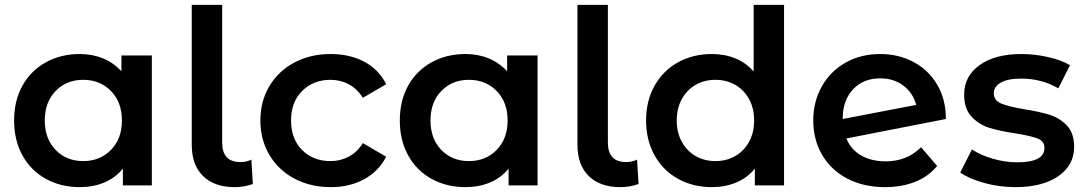

<svg xmlns="http://www.w3.org/2000/svg" viewBox="-20 -762 4460 789"><path d="M604 -534V0H485V-69Q454 -31 408.5 -12Q363 7 308 7Q230 7 168.5 -27Q107 -61 72.5 -123Q38 -185 38 -267Q38 -349 72.5 -410.5Q107 -472 168.5 -506Q230 -540 308 -540Q360 -540 403.5 -522Q447 -504 479 -469V-534ZM481 -267Q481 -342 436 -388Q391 -434 322 -434Q253 -434 208.5 -388Q164 -342 164 -267Q164 -192 208.5 -146Q253 -100 322 -100Q391 -100 436 -146Q481 -192 481 -267Z M768 -167V-742H893V-176Q893 -96 968 -96Q993 -96 1013 -106L1019 -6Q984 7 944 7Q861 7 814.5 -38.5Q768 -84 768 -167Z M1050 -267Q1050 -346 1087 -408Q1124 -470 1189.5 -505Q1255 -540 1339 -540Q1418 -540 1477.5 -508Q1537 -476 1567 -416L1471 -360Q1448 -397 1413.5 -415.5Q1379 -434 1338 -434Q1268 -434 1222 -388.5Q1176 -343 1176 -267Q1176 -191 1221.5 -145.5Q1267 -100 1338 -100Q1379 -100 1413.5 -118.5Q1448 -137 1471 -174L1567 -118Q1536 -58 1476.5 -25.5Q1417 7 1339 7Q1256 7 1190 -28Q1124 -63 1087 -125.5Q1050 -188 1050 -267Z M2189 -534V0H2070V-69Q2039 -31 1993.5 -12Q1948 7 1893 7Q1815 7 1753.5 -27Q1692 -61 1657.5 -123Q1623 -185 1623 -267Q1623 -349 1657.5 -410.5Q1692 -472 1753.5 -506Q1815 -540 1893 -540Q1945 -540 1988.5 -522Q2032 -504 2064 -469V-534ZM2066 -267Q2066 -342 2021 -388Q1976 -434 1907 -434Q1838 -434 1793.5 -388Q1749 -342 1749 -267Q1749 -192 1793.5 -146Q1838 -100 1907 -100Q1976 -100 2021 -146Q2066 -192 2066 -267Z M2353 -167V-742H2478V-176Q2478 -96 2553 -96Q2578 -96 2598 -106L2604 -6Q2569 7 2529 7Q2446 7 2399.5 -38.5Q2353 -84 2353 -167Z M3202 -742V0H3082V-69Q3051 -31 3005.5 -12Q2960 7 2905 7Q2828 7 2766.5 -27Q2705 -61 2670 -123.5Q2635 -186 2635 -267Q2635 -348 2670 -410Q2705 -472 2766.5 -506Q2828 -540 2905 -540Q2958 -540 3002 -522Q3046 -504 3077 -468V-742ZM3079 -267Q3079 -317 3058 -355Q3037 -393 3001 -413.5Q2965 -434 2920 -434Q2875 -434 2839 -413.5Q2803 -393 2782 -355Q2761 -317 2761 -267Q2761 -217 2782 -179Q2803 -141 2839 -120.5Q2875 -100 2920 -100Q2965 -100 3001 -120.5Q3037 -141 3058 -179Q3079 -217 3079 -267Z M3765 -157 3831 -80Q3796 -37 3741 -15Q3686 7 3617 7Q3529 7 3462 -28Q3395 -63 3358.5 -125.5Q3322 -188 3322 -267Q3322 -345 3357.5 -407.5Q3393 -470 3455.5 -505Q3518 -540 3597 -540Q3672 -540 3733.5 -507.5Q3795 -475 3831 -414.5Q3867 -354 3867 -273L3458 -193Q3477 -147 3519 -123Q3561 -99 3620 -99Q3707 -99 3765 -157ZM3443 -274V-273L3745 -331Q3732 -380 3692.5 -410Q3653 -440 3597 -440Q3528 -440 3485.5 -395Q3443 -350 3443 -274Z M3926 -53 3974 -148Q4010 -124 4060.5 -109.5Q4111 -95 4160 -95Q4272 -95 4272 -154Q4272 -182 4243.5 -193Q4215 -204 4152 -214Q4086 -224 4044.5 -237Q4003 -250 3972.5 -282.5Q3942 -315 3942 -373Q3942 -449 4005.5 -494.5Q4069 -540 4177 -540Q4232 -540 4287 -527.5Q4342 -515 4377 -494L4329 -399Q4261 -439 4176 -439Q4121 -439 4092.5 -422.5Q4064 -406 4064 -379Q4064 -349 4094.5 -336.5Q4125 -324 4189 -313Q4253 -303 4294 -290Q4335 -277 4364.5 -246Q4394 -215 4394 -158Q4394 -83 4329 -38Q4264 7 4152 7Q4087 7 4025 -10Q3963 -27 3926 -53Z"/></svg>

Font: Montserrat Alternates SemiBold
Style: Regular
Weight: 600
Designer: Julieta Ulanovsky
Foundry: Julieta Ulanovsky
Version: Version 7.200